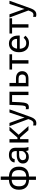

<svg xmlns="http://www.w3.org/2000/svg" viewBox="2076 -2866 1003 5195"><g transform="rotate(-90 2577.5 -268.5)"><path d="M134.3 -249V-264.6Q134.3 -346.7 173.1 -397.9Q211.9 -449.2 308.1 -454.1V-59.6Q211.9 -64.5 173.1 -115.7Q134.3 -167 134.3 -249ZM572.8 -264.6V-249Q572.8 -167 533.9 -115.7Q495.1 -64.5 398.9 -59.6V-454.1Q495.1 -449.2 533.9 -397.9Q572.8 -346.7 572.8 -264.6ZM308.1 14.6V203.1H398.9V14.6Q530.3 9.8 597.9 -60.3Q665.5 -130.4 665.5 -249V-264.6Q665.5 -383.3 597.9 -453.4Q530.3 -523.4 398.9 -528.3V-750H308.1V-528.3Q176.8 -523.4 109.1 -453.4Q41.5 -383.3 41.5 -264.6V-249Q41.5 -130.4 109.1 -60.3Q176.8 9.8 308.1 14.6Z M751 -151.4Q751 -73.2 802.2 -31.7Q853.5 9.8 926.8 9.8Q990.2 9.8 1030.5 -14.6Q1070.8 -39.1 1088.9 -70.8Q1090.3 -51.3 1095.9 -31.7Q1101.6 -12.2 1108.4 0H1196.3V-7.8Q1187.5 -29.3 1182.6 -57.4Q1177.7 -85.4 1177.7 -117.2V-351.6Q1177.7 -439.5 1126.7 -483.9Q1075.7 -528.3 982.9 -528.3Q890.1 -528.3 835.7 -482.7Q781.2 -437 781.2 -376V-373.5H871.6V-376Q871.6 -407.7 896.7 -431.9Q921.9 -456.1 980.5 -456.1Q1039.1 -456.1 1063 -427Q1086.9 -397.9 1086.9 -351.6V-316.4H970.7Q875 -316.4 813 -272.9Q751 -229.5 751 -151.4ZM841.8 -156.2Q841.8 -200.2 877 -226.1Q912.1 -252 980.5 -252H1086.9V-178.2Q1086.9 -136.7 1043.5 -99.6Q1000 -62.5 946.3 -62.5Q892.6 -62.5 867.2 -87.4Q841.8 -112.3 841.8 -156.2Z M1652.3 0H1763.7L1503.4 -294.4L1447.8 -232.9ZM1364.7 -297.9V-227.1H1495.1L1746.6 -513.7H1640.1L1452.1 -297.9ZM1410.2 -513.7H1319.3V0H1410.2Z M1780.8 203.1Q1794.4 208 1809.6 210.4Q1824.7 212.9 1844.2 212.9Q1902.8 212.9 1943.1 174.8Q1983.4 136.7 2007.8 68.4L2216.3 -513.7H2130.4L2017.1 -175.8Q2010.7 -156.2 2005.1 -139.2Q1999.5 -122.1 1995.1 -107.4H1992.2Q1988.3 -122.1 1982.9 -139.2Q1977.5 -156.2 1970.7 -175.8L1849.1 -513.7H1761.2L1952.6 -2.4V-2Q1924.3 83.5 1898.9 109.1Q1873.5 134.8 1839.4 134.8Q1824.7 134.8 1809.1 132.3Q1793.5 129.9 1780.8 126Z M2418.5 -442.9H2602.5V0H2693.4V-513.7H2337.9L2326.7 -252Q2322.3 -147 2309.6 -107.4Q2296.9 -67.9 2258.3 -67.9Q2247.6 -67.9 2238.5 -69.3Q2229.5 -70.8 2221.2 -74.2V2Q2230.5 6.3 2244.4 8.5Q2258.3 10.7 2274.9 10.7Q2349.1 10.7 2376.5 -47.6Q2403.8 -106 2409.7 -239.3Z M2930.2 -513.7H2839.4V0H3048.3Q3145 0 3197.3 -46.4Q3249.5 -92.8 3249.5 -169.9Q3249.5 -247.1 3197.3 -292.5Q3145 -337.9 3048.3 -337.9H2930.2ZM3048.3 -267.1Q3109.4 -267.1 3134 -239.7Q3158.7 -212.4 3158.7 -169.9Q3158.7 -127 3134 -98.9Q3109.4 -70.8 3048.3 -70.8H2930.2V-267.1Z M3293.5 -442.9H3454.6V0H3545.4V-442.9H3706.5V-513.7H3293.5Z M3762.7 -249Q3762.7 -132.8 3826.4 -59.1Q3890.1 14.6 4009.8 14.6Q4083 14.6 4134 -17.1Q4185.1 -48.8 4209.5 -85.4L4150.9 -131.8Q4128.9 -102.5 4093.8 -81.1Q4058.6 -59.6 4009.8 -59.6Q3930.7 -59.6 3893.1 -114.5Q3855.5 -169.4 3855.5 -249V-264.6Q3855.5 -344.2 3891.1 -399.2Q3926.8 -454.1 3999 -454.1Q4058.6 -454.1 4090.3 -415Q4122.1 -376 4122.1 -320.3V-308.6H3818.4V-236.3H4213.4V-273.4Q4213.4 -390.6 4156.7 -459.5Q4100.1 -528.3 3995.1 -528.3Q3890.1 -528.3 3826.4 -454.6Q3762.7 -380.9 3762.7 -264.6Z M4267.1 -442.9H4428.2V0H4519V-442.9H4680.2V-513.7H4267.1Z M4719.2 203.1Q4732.9 208 4748 210.4Q4763.2 212.9 4782.7 212.9Q4841.3 212.9 4881.6 174.8Q4921.9 136.7 4946.3 68.4L5154.8 -513.7H5068.8L4955.6 -175.8Q4949.2 -156.2 4943.6 -139.2Q4938 -122.1 4933.6 -107.4H4930.7Q4926.8 -122.1 4921.4 -139.2Q4916 -156.2 4909.2 -175.8L4787.6 -513.7H4699.7L4891.1 -2.4V-2Q4862.8 83.5 4837.4 109.1Q4812 134.8 4777.8 134.8Q4763.2 134.8 4747.6 132.3Q4731.9 129.9 4719.2 126Z"/></g></svg>

Font: Roboto Flex
Style: Regular
Weight: 400
Designer: Berlow after Robertson
Foundry: Google
Version: Version 3.200;gftools[0.9.32]